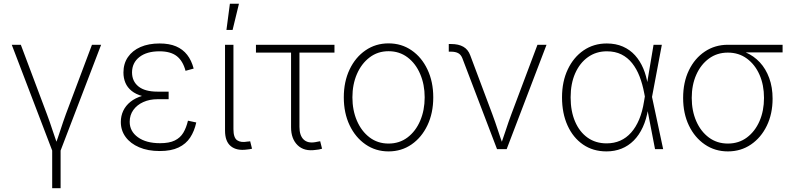

<svg xmlns="http://www.w3.org/2000/svg" viewBox="-20 -780 4132 1004"><path d="M254.4 11.2 41.5 -545.9H88.9L225.1 -183.6Q240.7 -142.1 254.2 -100.3Q267.6 -58.6 282.2 -18.1H267.6Q282.7 -58.6 296.1 -100.3Q309.6 -142.1 324.7 -183.6L460.9 -545.9H508.8L295.4 11.2ZM252.9 204.1V-3.9H296.9V204.1Z M815.4 9.8Q753.4 9.8 707.8 -9.8Q662.1 -29.3 637 -63.5Q611.8 -97.7 611.8 -142.1Q611.8 -173.8 624.5 -200.7Q637.2 -227.5 662.1 -247.6Q687 -267.6 724.1 -278.8Q761.2 -290 810.5 -290H861.8V-261.2H803.7Q762.2 -261.2 729.2 -246.3Q696.3 -231.4 677.2 -204.8Q658.2 -178.2 658.2 -143.1Q658.2 -93.3 701.2 -62.3Q744.1 -31.2 816.9 -31.2Q865.2 -31.2 894 -45.4Q922.9 -59.6 938.5 -85.7Q954.1 -111.8 962.9 -148.9L1006.3 -139.6Q996.6 -94.7 974.6 -61Q952.6 -27.3 913.8 -8.8Q875 9.8 815.4 9.8ZM810.5 -267.6Q760.7 -267.6 725.3 -277.3Q689.9 -287.1 668 -304.9Q646 -322.8 635.7 -347.2Q625.5 -371.6 625.5 -400.9Q625.5 -447.3 648.9 -481.4Q672.4 -515.6 714.8 -534.2Q757.3 -552.7 814.5 -552.7Q865.2 -552.7 900.6 -537.6Q936 -522.5 958.7 -493.4Q981.4 -464.4 992.7 -421.4L950.2 -409.7Q936.5 -461.4 904.3 -486.6Q872.1 -511.7 814 -511.7Q747.6 -511.7 709.2 -481.9Q670.9 -452.1 670.4 -401.9Q670.4 -355 704.1 -327.9Q737.8 -300.8 803.7 -300.8H861.8V-267.6Z M1271 2Q1217.8 9.3 1187.3 -15.4Q1156.7 -40 1156.7 -97.2V-545.9H1200.7V-104.5Q1200.7 -60.1 1220 -46.6Q1239.3 -33.2 1273.9 -39.6Q1280.8 -40 1282.5 -40.3Q1284.2 -40.5 1288.1 -41.5L1297.9 -2.4Q1293 -1 1285.6 0.2Q1278.3 1.5 1271 2ZM1164.1 -623.5 1182.1 -760.3H1229.5L1196.3 -623.5Z M1630.4 3.9Q1570.3 12.7 1536.1 -20.8Q1502 -54.2 1502 -114.3V-504.9H1318.4V-545.9H1729V-504.9H1545.9V-116.7Q1545.9 -71.8 1567.4 -50.8Q1588.9 -29.8 1628.4 -36.6Q1633.8 -37.6 1641.1 -39.1Q1648.4 -40.5 1654.3 -41.5L1664.1 -2.4Q1656.7 0 1647.9 1.7Q1639.2 3.4 1630.4 3.9Z M2011.7 11.7Q1944.3 11.7 1891.4 -24.9Q1838.4 -61.5 1808.1 -125.2Q1777.8 -189 1777.8 -271Q1777.8 -353 1808.1 -416.7Q1838.4 -480.5 1891.4 -516.8Q1944.3 -553.2 2011.7 -553.2Q2079.6 -553.2 2132.3 -516.8Q2185.1 -480.5 2215.3 -416.5Q2245.6 -352.5 2245.6 -271Q2245.6 -189 2215.3 -125.2Q2185.1 -61.5 2132.3 -24.9Q2079.6 11.7 2011.7 11.7ZM2011.7 -29.3Q2068.8 -29.3 2111.3 -61.5Q2153.8 -93.8 2177.2 -148.7Q2200.7 -203.6 2200.7 -271Q2200.7 -337.9 2177.2 -392.8Q2153.8 -447.8 2111.3 -480Q2068.8 -512.2 2011.7 -512.2Q1955.1 -512.2 1912.6 -479.7Q1870.1 -447.3 1846.4 -392.8Q1822.8 -338.4 1822.8 -271Q1822.8 -203.6 1846.4 -148.7Q1870.1 -93.8 1912.6 -61.5Q1955.1 -29.3 2011.7 -29.3Z M2579.1 0 2397.5 -476.1Q2390.1 -494.6 2375.7 -502.2Q2361.3 -509.8 2338.4 -509.8H2326.7V-549.8H2339.4Q2377.9 -549.8 2402.8 -535.6Q2427.7 -521.5 2439 -490.7L2554.2 -183.6Q2569.8 -141.6 2583.3 -100.1Q2596.7 -58.6 2611.8 -18.1H2597.2Q2611.8 -58.6 2625.2 -100.3Q2638.7 -142.1 2654.3 -183.6L2790.5 -545.9H2837.9L2629.4 0Z M3151.4 11.7Q3081.1 11.7 3028.8 -24.2Q2976.6 -60.1 2947.8 -123.8Q2918.9 -187.5 2918.9 -271Q2918.9 -353.5 2949 -417Q2979 -480.5 3031.7 -516.6Q3084.5 -552.7 3152.8 -552.7Q3200.2 -552.7 3237.3 -536.4Q3274.4 -520 3300.8 -490.7Q3327.1 -461.4 3343.8 -422.1Q3360.4 -382.8 3367.2 -336.9H3381.8L3389.2 -274.4L3447.8 0H3405.3L3348.6 -293.5Q3339.8 -340.3 3324.5 -380.1Q3309.1 -419.9 3285.6 -449.5Q3262.2 -479 3229.5 -495.4Q3196.8 -511.7 3153.3 -511.7Q3097.2 -511.7 3054.4 -481.2Q3011.7 -450.7 2987.8 -396.7Q2963.9 -342.8 2963.9 -271Q2963.9 -198.7 2987.1 -144.5Q3010.3 -90.3 3052.5 -60.3Q3094.7 -30.3 3151.9 -30.3Q3190.9 -30.3 3223.1 -44.4Q3255.4 -58.6 3280.3 -86.7Q3305.2 -114.7 3322.3 -155.5Q3339.4 -196.3 3347.7 -249.5L3397.5 -545.9H3440.9L3389.2 -271.5L3382.3 -210H3369.1Q3360.4 -156.2 3341.3 -115Q3322.3 -73.7 3294.2 -45.4Q3266.1 -17.1 3230 -2.7Q3193.8 11.7 3151.4 11.7Z M3786.1 11.7Q3718.8 11.7 3665.8 -24.4Q3612.8 -60.5 3582.5 -123.5Q3552.2 -186.5 3552.2 -268.1Q3552.2 -350.1 3582.5 -412.6Q3612.8 -475.1 3665.8 -510.5Q3718.8 -545.9 3786.1 -545.9H4072.3V-505.9H3844.7L3786.1 -504.9Q3729.5 -504.9 3687 -473.6Q3644.5 -442.4 3620.8 -388.9Q3597.2 -335.4 3597.2 -268.1Q3597.2 -200.7 3620.8 -146.5Q3644.5 -92.3 3687 -60.8Q3729.5 -29.3 3786.1 -29.3Q3843.3 -29.3 3885.7 -61Q3928.2 -92.8 3951.7 -146.7Q3975.1 -200.7 3975.1 -268.1Q3975.1 -335.4 3951.7 -388.9Q3928.2 -442.4 3885.7 -473.6Q3843.3 -504.9 3786.1 -504.9V-524.4Q3836.9 -524.4 3879.4 -506.1Q3921.9 -487.8 3953.4 -453.9Q3984.9 -419.9 4002.4 -371.8Q4020 -323.7 4020 -264.2Q4020 -184.6 3989.7 -122.3Q3959.5 -60.1 3906.7 -24.2Q3854 11.7 3786.1 11.7Z"/></svg>

Font: Inter ExtraLight
Style: Regular
Weight: 250
Designer: Rasmus Andersson
Foundry: rsms
Version: Version 4.001;git-66647c0bb